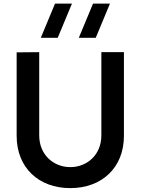

<svg xmlns="http://www.w3.org/2000/svg" viewBox="-20 -1002 760 1038"><path d="M360 15C531.5 15 650 -96.5 650 -267.5V-720H528V-270.5C528 -163.5 449.5 -98.5 360 -98.5C272.5 -98.5 192 -162 192 -270.5V-720L70 -719V-267.5C70 -96 188.5 15 360 15ZM200.5 -797.5H292L369 -982.5H277.5ZM406 -797.5H497.5L574.5 -982.5H483Z"/></svg>

Font: Manrope
Style: Bold
Weight: 700
Designer: Mikhail Sharanda
Foundry: Mikhail Sharanda
Version: Version 4.505;FEAKit 1.0